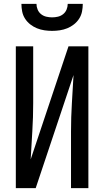

<svg xmlns="http://www.w3.org/2000/svg" viewBox="-20 -975 540 995"><path d="M62 0V-735H152V-441Q152 -368 147.5 -295Q143 -222 139 -149L335 -735H438V0H348V-294Q348 -367 352.5 -440Q357 -513 361 -586L165 0ZM250 -815Q230 -815 210 -818Q190 -821 171.5 -828.5Q153 -836 137 -848.5Q121 -861 110 -878Q99 -895 95 -915Q91 -935 91 -955H169Q169 -940 175 -925.5Q181 -911 193 -901.5Q205 -892 220 -888.5Q235 -885 250 -885Q265 -885 280 -888.5Q295 -892 307 -901.5Q319 -911 325 -925.5Q331 -940 331 -955H409Q409 -935 405 -915Q401 -895 390 -878Q379 -861 363 -848.5Q347 -836 328.5 -828.5Q310 -821 290 -818Q270 -815 250 -815Z"/></svg>

Font: Iosevka Medium
Style: Regular
Weight: 500
Monospace: yes
Designer: Belleve Invis
Foundry: Belleve Invis
Version: Version 32.5.0; ttfautohint (v1.8.4)